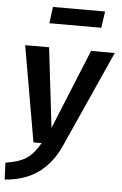

<svg xmlns="http://www.w3.org/2000/svg" viewBox="-76 -796 673 1057"><g transform="rotate(5 260.5 -267.0)"><path d="M295 3Q252 100 178 154.5Q104 209 -9 218L-13 125Q64 113 103.5 86Q143 59 176 0H131L39 -529H171L223 -88L403 -529H534ZM161 -661 173 -752H461L448 -661Z"/></g></svg>

Font: FiraGO Medium
Style: Italic
Weight: 500
Italic angle: -8°
Designer: bBox Type GmbH
Foundry: bBox Type GmbH
Version: Version 1.001